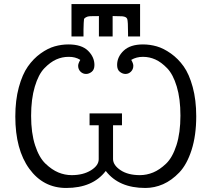

<svg xmlns="http://www.w3.org/2000/svg" viewBox="-20 -912 1040 943"><path d="M55.2 -339.8Q55.2 -419.9 72.5 -483.4Q89.8 -546.9 116.9 -585.4Q144 -624 179.4 -649.4Q214.8 -674.8 248.5 -684.3Q282.2 -693.8 315.9 -693.8Q380.9 -693.8 412.4 -662.8Q443.8 -631.8 443.8 -592.8Q443.8 -569.8 430.4 -559.3Q417 -548.8 402.8 -548.8Q386.7 -548.8 375.2 -560.3Q363.8 -571.8 363.8 -588.9Q363.8 -600.1 374 -617.2V-618.2Q349.1 -633.3 317.9 -632.8H315.9Q285.2 -632.8 256.1 -619.9Q227.1 -606.9 198 -576.9Q168.9 -546.9 150.9 -486.3Q132.8 -425.8 132.8 -342.8Q132.8 -258.8 152.3 -198.5Q171.9 -138.2 203.4 -108.2Q234.9 -78.1 266.8 -64.9Q298.8 -51.8 332 -51.8Q388.2 -51.8 426.5 -75.4Q464.8 -99.1 464.8 -129.9V-296.9H419.9V-355H579.1V-296.9H535.2V-129.9Q536.1 -100.1 572.5 -75.9Q608.9 -51.8 667 -51.8Q700.2 -51.8 732.2 -64.9Q764.2 -78.1 795.7 -108.2Q827.1 -138.2 846.7 -199Q866.2 -259.8 866.2 -344.2Q866.2 -427.2 848.1 -487.1Q830.1 -546.9 801 -576.9Q772 -606.9 742.9 -619.9Q713.9 -632.8 683.1 -632.8H681.2Q650.4 -632.8 625 -618.2V-617.2Q634.8 -600.1 634.8 -588.9Q634.8 -571.8 623.3 -560.3Q611.8 -548.8 596.2 -548.8Q582 -548.8 568.6 -559.3Q555.2 -569.8 555.2 -592.8Q555.2 -632.8 587.6 -663.3Q620.1 -693.8 682.1 -693.8Q716.3 -693.8 749.8 -684.3Q783.2 -674.8 819.1 -649.4Q855 -624 882.1 -585.9Q909.2 -547.9 926.5 -484.4Q943.8 -420.9 943.8 -340.8Q943.8 -246.6 920.9 -175.3Q897.9 -104 860.6 -64.9Q823.2 -25.9 781 -7.3Q738.8 11.2 693.8 11.2Q564 11.2 500 -71.8H499Q435.1 11.2 305.2 11.2Q192.4 11.2 123.8 -83.3Q55.2 -177.7 55.2 -339.8ZM331.1 -732.9V-892.1H668V-732.9H608.9V-747.1Q608.9 -807.1 605 -818.6Q601.1 -830.1 580.1 -832Q565.9 -833 539.1 -833H533.2V-732.9H465.8V-833Q435.1 -833 422.6 -832.5Q410.2 -832 401.6 -826.9Q393.1 -821.8 392.6 -817.4Q392.1 -813 391.1 -798.8Q390.1 -787.6 390.1 -765.9Q390.1 -744.1 390.1 -732.9Z"/></svg>

Font: CMU Concrete
Style: Roman
Weight: 500
Version: Version 0.7.0